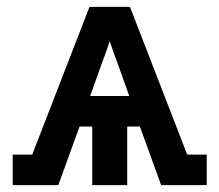

<svg xmlns="http://www.w3.org/2000/svg" viewBox="-20 -540 640 560"><path d="M17 0V-89H74L241 -520H359L526 -89H583V0H450L388 -171H351V0H249V-171H212L150 0ZM243 -260H357L326 -347Q319 -365 312.5 -383.5Q306 -402 300 -420Q294 -402 287.5 -383.5Q281 -365 274 -347Z"/></svg>

Font: Iosevka Etoile Semibold
Style: Regular
Weight: 600
Designer: Belleve Invis
Foundry: Belleve Invis
Version: Version 22.1.2; ttfautohint (v1.8.4)